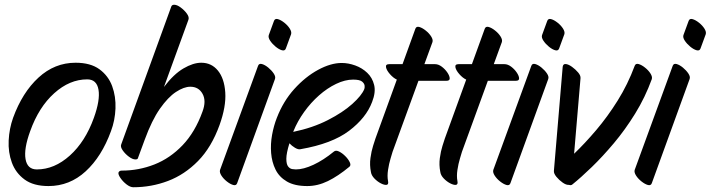

<svg xmlns="http://www.w3.org/2000/svg" viewBox="-20 -743 2991 808"><path d="M184 40Q121 40 83.5 12.5Q46 -15 30 -58.5Q14 -102 16.5 -152Q19 -202 35 -247Q74 -354 142 -416.5Q210 -479 298 -479Q361 -479 398.5 -451.5Q436 -424 452 -380.5Q468 -337 466 -286.5Q464 -236 447 -191Q408 -84 340.5 -22Q273 40 184 40ZM135 -30Q209 -30 274 -88.5Q339 -147 375 -247Q402 -322 394.5 -365.5Q387 -409 347 -409Q273 -409 208 -350.5Q143 -292 107 -191Q80 -117 87.5 -73.5Q95 -30 135 -30Z M773 -660 670 -377Q711 -431 752 -455Q793 -479 827 -479Q870 -479 897 -446Q924 -413 928 -354Q932 -295 904 -217Q870 -123 813.5 -65.5Q757 -8 687 18.5Q617 45 541 45Q528 45 512.5 33Q497 21 486.5 5.5Q476 -10 479 -18Q483 -25 492 -25Q564 -25 630 -51Q696 -77 748.5 -132Q801 -187 832 -273Q849 -318 832.5 -348Q816 -378 781 -378Q754 -378 720.5 -356Q687 -334 653 -285.5Q619 -237 589 -155L561 -79Q560 -72 550 -72Q538 -72 522.5 -83.5Q507 -95 496.5 -110Q486 -125 490 -135L701 -716Q704 -723 713 -723Q725 -723 740.5 -711.5Q756 -700 766.5 -685.5Q777 -671 773 -660Z M1111 -595 1133 -655Q1137 -666 1149.5 -662.5Q1162 -659 1176.5 -647.5Q1191 -636 1199.5 -622.5Q1208 -609 1205 -599L1183 -539Q1179 -528 1166.5 -531.5Q1154 -535 1140 -546.5Q1126 -558 1117 -571.5Q1108 -585 1111 -595ZM906 -28 1066 -466Q1070 -477 1082.5 -473.5Q1095 -470 1109 -458.5Q1123 -447 1132 -433.5Q1141 -420 1137 -410L978 28Q974 39 961.5 35.5Q949 32 934.5 20.5Q920 9 911.5 -4.5Q903 -18 906 -28Z M1450 -41Q1403 -2 1360 19Q1317 40 1273 40Q1220 40 1187.5 21Q1155 2 1139.5 -29.5Q1124 -61 1121 -99Q1118 -137 1125 -175.5Q1132 -214 1145 -247Q1172 -317 1218.5 -368.5Q1265 -420 1318.5 -449Q1372 -478 1418 -478Q1446 -478 1475 -467.5Q1504 -457 1525.5 -436.5Q1547 -416 1554.5 -385.5Q1562 -355 1546 -314Q1521 -247 1449 -192.5Q1377 -138 1244 -115Q1235 -113 1221.5 -121Q1208 -129 1198 -140Q1185 -98 1185 -75Q1185 -52 1192.5 -42.5Q1200 -33 1209.5 -31.5Q1219 -30 1225 -30Q1257 -30 1299 -49.5Q1341 -69 1385 -105Q1393 -112 1406.5 -105.5Q1420 -99 1433 -86Q1446 -73 1452 -60Q1458 -47 1450 -41ZM1215 -191 1214 -188Q1296 -205 1359.5 -237.5Q1423 -270 1462.5 -305.5Q1502 -341 1513 -368Q1515 -372 1514.5 -381.5Q1514 -391 1504 -399.5Q1494 -408 1466 -408Q1432 -408 1394.5 -390Q1357 -372 1322.5 -341.5Q1288 -311 1260 -272Q1232 -233 1215 -191Z M1618 -473H1674L1728 -622Q1732 -633 1744.5 -629.5Q1757 -626 1771.5 -614.5Q1786 -603 1794.5 -589.5Q1803 -576 1800 -566L1766 -473H1811Q1825 -473 1839 -462.5Q1853 -452 1862.5 -438Q1872 -424 1872.5 -413.5Q1873 -403 1859 -403H1741L1632 -104Q1630 -97 1623.5 -75.5Q1617 -54 1613 -28Q1609 -2 1613 19Q1616 34 1606.5 35Q1597 36 1582.5 28.5Q1568 21 1555.5 8Q1543 -5 1541 -19Q1535 -49 1539 -78Q1543 -107 1550 -129Q1557 -151 1560 -160L1650 -408Q1635 -415 1621 -431Q1607 -447 1604.5 -460Q1602 -473 1618 -473Z M1910 -473H1966L2020 -622Q2024 -633 2036.5 -629.5Q2049 -626 2063.5 -614.5Q2078 -603 2086.5 -589.5Q2095 -576 2092 -566L2058 -473H2103Q2117 -473 2131 -462.5Q2145 -452 2154.5 -438Q2164 -424 2164.5 -413.5Q2165 -403 2151 -403H2033L1924 -104Q1922 -97 1915.5 -75.5Q1909 -54 1905 -28Q1901 -2 1905 19Q1908 34 1898.5 35Q1889 36 1874.5 28.5Q1860 21 1847.5 8Q1835 -5 1833 -19Q1827 -49 1831 -78Q1835 -107 1842 -129Q1849 -151 1852 -160L1942 -408Q1927 -415 1913 -431Q1899 -447 1896.5 -460Q1894 -473 1910 -473Z M2261 -595 2283 -655Q2287 -666 2299.5 -662.5Q2312 -659 2326.5 -647.5Q2341 -636 2349.5 -622.5Q2358 -609 2355 -599L2333 -539Q2329 -528 2316.5 -531.5Q2304 -535 2290 -546.5Q2276 -558 2267 -571.5Q2258 -585 2261 -595ZM2056 -28 2216 -466Q2220 -477 2232.5 -473.5Q2245 -470 2259 -458.5Q2273 -447 2282 -433.5Q2291 -420 2287 -410L2128 28Q2124 39 2111.5 35.5Q2099 32 2084.5 20.5Q2070 9 2061.5 -4.5Q2053 -18 2056 -28Z M2423 -414 2396 -96Q2441 -139 2489 -195.5Q2537 -252 2579.5 -320Q2622 -388 2651 -466Q2655 -477 2667.5 -473.5Q2680 -470 2694.5 -458.5Q2709 -447 2717.5 -433.5Q2726 -420 2723 -410Q2695 -333 2653 -265Q2611 -197 2563.5 -140.5Q2516 -84 2470.5 -40Q2425 4 2389 33Q2384 38 2374 35Q2363 36 2348 25.5Q2333 15 2321.5 1Q2310 -13 2311 -24L2348 -462Q2350 -475 2361.5 -473.5Q2373 -472 2387.5 -461.5Q2402 -451 2413 -438Q2424 -425 2423 -414Z M2856 -595 2878 -655Q2882 -666 2894.5 -662.5Q2907 -659 2921.5 -647.5Q2936 -636 2944.5 -622.5Q2953 -609 2950 -599L2928 -539Q2924 -528 2911.5 -531.5Q2899 -535 2885 -546.5Q2871 -558 2862 -571.5Q2853 -585 2856 -595ZM2651 -28 2811 -466Q2815 -477 2827.5 -473.5Q2840 -470 2854 -458.5Q2868 -447 2877 -433.5Q2886 -420 2882 -410L2723 28Q2719 39 2706.5 35.5Q2694 32 2679.5 20.5Q2665 9 2656.5 -4.5Q2648 -18 2651 -28Z"/></svg>

Font: Story Script
Style: Regular
Weight: 400
Designer: Lana Roulhac, Ben Buysse
Version: Version 1.000; ttfautohint (v1.8.4.7-5d5b)